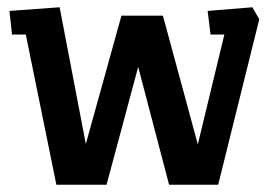

<svg xmlns="http://www.w3.org/2000/svg" viewBox="-20 -508 757 528"><path d="M135 0 51 -413H13L6 -478L144 -488L216 -112L314 -465H428L524 -111L597 -413H559L551 -478L674 -488L693 -455L580 0H445L360 -324L273 0Z"/></svg>

Font: Kreon Medium
Style: Regular
Weight: 500
Version: Version 2.002